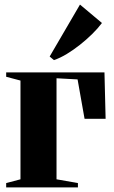

<svg xmlns="http://www.w3.org/2000/svg" viewBox="-20 -819 496 839"><path d="M7 0V-19L69.5 -35.5V-467L7 -483.5V-502.5H436.5L441.5 -300H349.5L319 -472L227 -477V-35.5L320.5 -19V0ZM215.5 -556.5 197 -572 329.5 -799 425.5 -718.5Q407 -694 382 -669.5Q357 -645 328.8 -622.8Q300.5 -600.5 272 -583.2Q243.5 -566 216.5 -556.5Z"/></svg>

Font: Merriweather 144pt ExtraBold
Style: Regular
Weight: 800
Version: Version 2.100